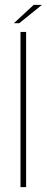

<svg xmlns="http://www.w3.org/2000/svg" viewBox="-20 -767 192 787"><path d="M64 0V-636H87V0ZM37 -672 118 -747H152L59 -672Z"/></svg>

Font: Alumni Sans SC Thin
Style: Regular
Weight: 100
Designer: Robert E. Leuschke
Foundry: Robert E. Leuschke
Version: Version 1.018